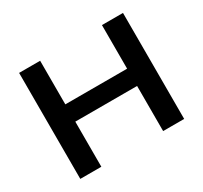

<svg xmlns="http://www.w3.org/2000/svg" viewBox="-145 -905 1170 1106"><g transform="rotate(-30 440.5 -352.5)"><path d="M95 0V-705H235V-415H646V-705H786V0H646V-300H235V0Z"/></g></svg>

Font: Nunito Sans 10pt SemiExpanded
Style: Bold
Weight: 700
Width: 6
Designer: Vernon Adams
Foundry: Vernon Adams
Version: Version 3.101;gftools[0.9.27]